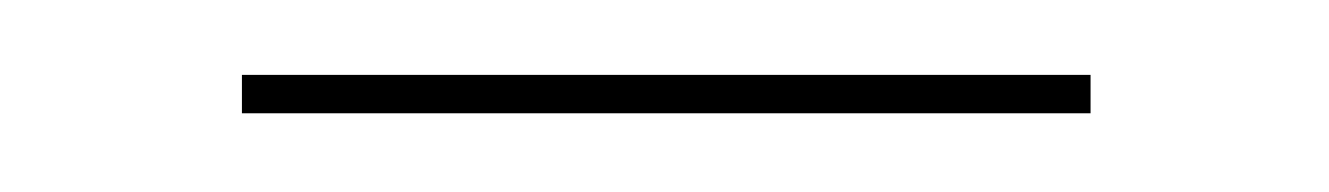

<svg xmlns="http://www.w3.org/2000/svg" viewBox="-20 -306 346 50"><path d="M43 -276.5V-286.5H264V-276.5Z"/></svg>

Font: Imbue 100pt
Style: Regular
Weight: 400
Designer: Tyler Finck
Foundry: Etcetera Type Company
Version: Version 1.102; ttfautohint (v1.8.3)